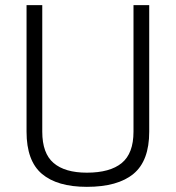

<svg xmlns="http://www.w3.org/2000/svg" viewBox="-20 -715 682 745"><path d="M83 -204V-695H144V-204Q144 -120 188 -82.5Q232 -45 317 -45Q407 -45 452.5 -82.5Q498 -120 498 -204V-695H559V-204Q559 -91 498 -40.5Q437 10 317 10Q202 10 142.5 -40.5Q83 -91 83 -204Z"/></svg>

Font: Cairo Light
Style: Regular
Weight: 300
Designer: Mohamed Gaber, Accademia di Belle Arti di Urbino and others
Foundry: Kief Type Foundry, Accademia di Belle Arti di Urbino and others
Version: Version 3.011